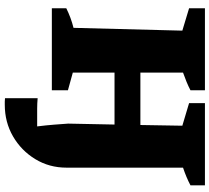

<svg xmlns="http://www.w3.org/2000/svg" viewBox="-58 -640 899 824"><g transform="rotate(90 392.0 -227.5)"><path d="M15 0V-62Q55 -82 99 -93L111 -560L15 -589V-657H367V-595Q350 -586 330.5 -578Q311 -570 291 -563V-380H516L519 -560L422 -589V-657H775V-595Q758 -586 739 -578Q720 -570 699 -563V-63Q699 11 662.5 71Q626 131 565 166.5Q504 202 429 202Q423 202 415.5 202Q408 202 401 201V61Q424 63 446 63Q468 63 491 63Q499 63 506.5 63Q514 63 522 63Q517 23 514.5 -9.5Q512 -42 510 -70L514 -269H291V-90L367 -69V0Z"/></g></svg>

Font: Piazzolla SC ExtraBold
Style: Regular
Weight: 800
Designer: Juan Pablo del Peral
Foundry: Huerta Tipografica
Version: Version 1.330